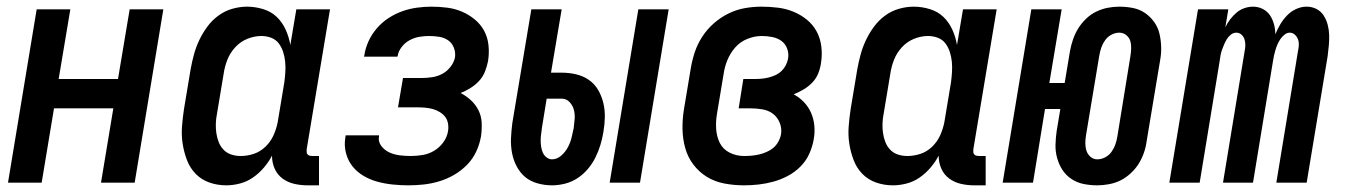

<svg xmlns="http://www.w3.org/2000/svg" viewBox="-20 -548 4040 576"><path d="M4 0 90 -520H191L156 -311H334L369 -520H470L384 0H283L320 -223H142L105 0Z M659 8Q632 8 608 -0.5Q584 -9 567 -26.5Q550 -44 541 -67.5Q532 -91 528 -116.5Q524 -142 526 -168.5Q528 -195 532 -221L552 -341Q556 -363 562 -385Q568 -407 578 -428Q588 -449 602 -468Q616 -487 635 -501Q654 -515 676.5 -521.5Q699 -528 721 -528Q746 -528 770 -520.5Q794 -513 810.5 -497Q827 -481 837 -459Q847 -437 851 -413L869 -520H970L900 -100Q900 -96 900 -92Q900 -88 902.5 -85Q905 -82 909 -81Q913 -80 918 -80H937V8H903Q882 8 862.5 3.5Q843 -1 827.5 -12.5Q812 -24 804 -42Q796 -60 796 -81Q786 -62 771.5 -45Q757 -28 739 -15.5Q721 -3 700 2.5Q679 8 659 8ZM702 -80Q722 -80 741.5 -86.5Q761 -93 776.5 -108Q792 -123 800.5 -142Q809 -161 813 -181L833 -301Q835 -316 836 -332Q837 -348 835.5 -363Q834 -378 829.5 -392Q825 -406 816.5 -417.5Q808 -429 794 -434.5Q780 -440 764 -440Q743 -440 722 -431.5Q701 -423 685.5 -406Q670 -389 662 -368.5Q654 -348 651 -327L631 -207Q628 -192 627.5 -177.5Q627 -163 629 -149Q631 -135 636 -122Q641 -109 650.5 -99Q660 -89 673.5 -84.5Q687 -80 702 -80Z M1205 8Q1181 8 1157.5 5.5Q1134 3 1112 -3Q1090 -9 1070.5 -20.5Q1051 -32 1037.5 -49Q1024 -66 1018 -88.5Q1012 -111 1016 -135L1017 -142H1117V-139Q1114 -123 1124 -110Q1134 -97 1148.5 -90.5Q1163 -84 1179.5 -82Q1196 -80 1212 -80Q1230 -80 1248 -83Q1266 -86 1282 -95.5Q1298 -105 1309.5 -120.5Q1321 -136 1324 -154Q1326 -166 1324 -177.5Q1322 -189 1315.5 -197.5Q1309 -206 1299 -212Q1289 -218 1278 -221Q1267 -224 1255 -225Q1243 -226 1231 -226H1174L1189 -314H1246Q1261 -314 1277 -316.5Q1293 -319 1307 -326.5Q1321 -334 1331.5 -347.5Q1342 -361 1345 -376Q1347 -391 1341.5 -405Q1336 -419 1324.5 -427Q1313 -435 1298 -437.5Q1283 -440 1267 -440Q1253 -440 1238 -437.5Q1223 -435 1209 -427.5Q1195 -420 1185 -407Q1175 -394 1173 -380L1172 -378H1072L1073 -382Q1076 -403 1085.5 -424Q1095 -445 1110.5 -463Q1126 -481 1146 -494Q1166 -507 1187.5 -514.5Q1209 -522 1231 -525Q1253 -528 1274 -528Q1298 -528 1321.5 -525Q1345 -522 1366 -513Q1387 -504 1404.5 -489.5Q1422 -475 1432.5 -455.5Q1443 -436 1445.5 -412Q1448 -388 1444 -364Q1441 -349 1435 -333.5Q1429 -318 1417.5 -305.5Q1406 -293 1391.5 -284Q1377 -275 1362 -269Q1379 -260 1393 -247Q1407 -234 1415.5 -217Q1424 -200 1425 -180Q1426 -160 1423 -139Q1419 -116 1409 -94Q1399 -72 1381.5 -54Q1364 -36 1342.5 -23.5Q1321 -11 1297.5 -4Q1274 3 1251 5.5Q1228 8 1205 8Z M1809 0 1895 -520H1986L1900 0ZM1636 8Q1614 8 1592.5 2Q1571 -4 1555.5 -17Q1540 -30 1530 -49Q1520 -68 1516 -89.5Q1512 -111 1513 -133.5Q1514 -156 1517 -179L1574 -520H1665L1633 -330H1665Q1687 -330 1708.5 -325Q1730 -320 1747 -308Q1764 -296 1774.5 -278Q1785 -260 1790 -239Q1795 -218 1794.5 -196Q1794 -174 1790 -151Q1787 -132 1781 -112.5Q1775 -93 1766 -75Q1757 -57 1743.5 -41Q1730 -25 1712.5 -13.5Q1695 -2 1675 3Q1655 8 1636 8ZM1636 -70Q1651 -70 1663.5 -81Q1676 -92 1683.5 -106Q1691 -120 1694.5 -134.5Q1698 -149 1701 -163Q1703 -178 1704 -192Q1705 -206 1701.5 -219Q1698 -232 1688.5 -242Q1679 -252 1665 -252H1620L1606 -166Q1605 -156 1603.5 -146.5Q1602 -137 1602 -127Q1602 -117 1603.5 -107.5Q1605 -98 1608.5 -90Q1612 -82 1619.5 -76Q1627 -70 1636 -70Z M2212 8Q2182 8 2153 2.5Q2124 -3 2100.5 -17.5Q2077 -32 2060 -54.5Q2043 -77 2035.5 -104.5Q2028 -132 2027.5 -161.5Q2027 -191 2032 -221L2052 -341Q2056 -366 2064 -390.5Q2072 -415 2086.5 -437.5Q2101 -460 2121.5 -478Q2142 -496 2165.5 -507.5Q2189 -519 2214 -523.5Q2239 -528 2264 -528Q2289 -528 2313.5 -525Q2338 -522 2360 -513Q2382 -504 2400.5 -489Q2419 -474 2430 -453.5Q2441 -433 2444 -408.5Q2447 -384 2443 -359Q2441 -344 2435 -328.5Q2429 -313 2417 -300.5Q2405 -288 2390.5 -279.5Q2376 -271 2361 -265Q2378 -256 2391.5 -242Q2405 -228 2413 -210Q2421 -192 2423 -171Q2425 -150 2421 -129Q2417 -107 2407.5 -86Q2398 -65 2381 -48Q2364 -31 2343 -20Q2322 -9 2300 -3Q2278 3 2256 5.5Q2234 8 2212 8ZM2212 -80Q2224 -80 2235 -81Q2246 -82 2257 -84.5Q2268 -87 2279.5 -92Q2291 -97 2300 -104.5Q2309 -112 2315 -123Q2321 -134 2323 -145Q2326 -163 2319 -180Q2312 -197 2298.5 -207Q2285 -217 2267 -220Q2249 -223 2231 -223H2196L2210 -311H2245Q2255 -311 2265.5 -312Q2276 -313 2286 -315.5Q2296 -318 2306 -322.5Q2316 -327 2324 -334.5Q2332 -342 2337 -351.5Q2342 -361 2344 -371Q2347 -387 2341.5 -402Q2336 -417 2324 -425.5Q2312 -434 2296.5 -437Q2281 -440 2265 -440Q2244 -440 2222.5 -431.5Q2201 -423 2186 -406Q2171 -389 2162.5 -368.5Q2154 -348 2151 -327L2131 -207Q2127 -184 2128.5 -161Q2130 -138 2139.5 -119Q2149 -100 2169 -90Q2189 -80 2212 -80Z M2659 8Q2632 8 2608 -0.5Q2584 -9 2567 -26.5Q2550 -44 2541 -67.5Q2532 -91 2528 -116.5Q2524 -142 2526 -168.5Q2528 -195 2532 -221L2552 -341Q2556 -363 2562 -385Q2568 -407 2578 -428Q2588 -449 2602 -468Q2616 -487 2635 -501Q2654 -515 2676.5 -521.5Q2699 -528 2721 -528Q2746 -528 2770 -520.5Q2794 -513 2810.5 -497Q2827 -481 2837 -459Q2847 -437 2851 -413L2869 -520H2970L2900 -100Q2900 -96 2900 -92Q2900 -88 2902.5 -85Q2905 -82 2909 -81Q2913 -80 2918 -80H2937V8H2903Q2882 8 2862.5 3.5Q2843 -1 2827.5 -12.5Q2812 -24 2804 -42Q2796 -60 2796 -81Q2786 -62 2771.5 -45Q2757 -28 2739 -15.5Q2721 -3 2700 2.5Q2679 8 2659 8ZM2702 -80Q2722 -80 2741.5 -86.5Q2761 -93 2776.5 -108Q2792 -123 2800.5 -142Q2809 -161 2813 -181L2833 -301Q2835 -316 2836 -332Q2837 -348 2835.5 -363Q2834 -378 2829.5 -392Q2825 -406 2816.5 -417.5Q2808 -429 2794 -434.5Q2780 -440 2764 -440Q2743 -440 2722 -431.5Q2701 -423 2685.5 -406Q2670 -389 2662 -368.5Q2654 -348 2651 -327L2631 -207Q2628 -192 2627.5 -177.5Q2627 -163 2629 -149Q2631 -135 2636 -122Q2641 -109 2650.5 -99Q2660 -89 2673.5 -84.5Q2687 -80 2702 -80Z M3272 8Q3251 8 3231 4Q3211 0 3194.5 -11Q3178 -22 3167.5 -38Q3157 -54 3151.5 -73.5Q3146 -93 3146.5 -113.5Q3147 -134 3150 -155L3161 -221H3115L3079 0H2988L3074 -520H3165L3128 -299H3174L3190 -395Q3193 -412 3199 -429.5Q3205 -447 3214.5 -462.5Q3224 -478 3238 -491.5Q3252 -505 3268.5 -513Q3285 -521 3302.5 -524.5Q3320 -528 3338 -528Q3359 -528 3379 -524Q3399 -520 3415 -509Q3431 -498 3442.5 -482Q3454 -466 3458.5 -446.5Q3463 -427 3463.5 -406.5Q3464 -386 3460 -365L3420 -125Q3418 -108 3412 -90.5Q3406 -73 3396.5 -57.5Q3387 -42 3372.5 -28.5Q3358 -15 3342 -7Q3326 1 3307.5 4.5Q3289 8 3272 8ZM3272 -70Q3284 -70 3295.5 -76Q3307 -82 3314.5 -92.5Q3322 -103 3326 -114.5Q3330 -126 3332 -138L3371 -378Q3373 -390 3373.5 -402Q3374 -414 3371 -424.5Q3368 -435 3359 -442.5Q3350 -450 3338 -450Q3326 -450 3314.5 -444Q3303 -438 3295.5 -427.5Q3288 -417 3284 -405.5Q3280 -394 3278 -382L3238 -142Q3236 -130 3236 -118Q3236 -106 3239.5 -95.5Q3243 -85 3251.5 -77.5Q3260 -70 3272 -70Z M3488 0 3574 -520H3665L3656 -466Q3662 -479 3670.5 -490Q3679 -501 3689.5 -510Q3700 -519 3713 -523.5Q3726 -528 3739 -528Q3755 -528 3768.5 -521Q3782 -514 3790 -502Q3798 -490 3802 -475Q3806 -460 3806 -445Q3812 -460 3820.5 -474.5Q3829 -489 3841 -501.5Q3853 -514 3868.5 -521Q3884 -528 3899 -528H3900Q3916 -528 3929.5 -521Q3943 -514 3951 -501.5Q3959 -489 3963 -474Q3967 -459 3967.5 -443.5Q3968 -428 3966.5 -412Q3965 -396 3963 -380L3900 0H3809L3874 -395Q3876 -404 3876.5 -413Q3877 -422 3874 -430Q3871 -438 3864.5 -444Q3858 -450 3849 -450Q3841 -450 3833.5 -444Q3826 -438 3821 -430.5Q3816 -423 3812.5 -415Q3809 -407 3806.5 -398.5Q3804 -390 3802 -381.5Q3800 -373 3799 -365L3739 0H3649L3714 -395Q3716 -404 3716 -413Q3716 -422 3713.5 -430Q3711 -438 3704.5 -444Q3698 -450 3689 -450Q3680 -450 3672.5 -444Q3665 -438 3660.5 -430.5Q3656 -423 3652.5 -415Q3649 -407 3646 -398.5Q3643 -390 3641.5 -381.5Q3640 -373 3639 -365L3579 0Z"/></svg>

Font: Iosevka Semibold
Style: Italic
Weight: 600
Italic angle: -9°
Monospace: yes
Designer: Belleve Invis
Foundry: Belleve Invis
Version: Version 32.5.0; ttfautohint (v1.8.4)